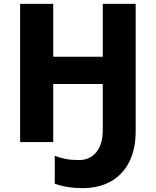

<svg xmlns="http://www.w3.org/2000/svg" viewBox="-20 -734 805 992"><path d="M681 -55Q681 35 648.5 101Q616 167 554 202.5Q492 238 406 238Q326 238 263 215V71Q291 82 321 87.5Q351 93 388 93Q443 93 477 53Q511 13 511 -64V-300H255V0H84V-714H255V-441H511V-714H681Z"/></svg>

Font: Noto Sans ExtraBold
Style: Regular
Weight: 800
Designer: Monotype Design Team
Foundry: Monotype Imaging Inc.
Version: Version 2.007